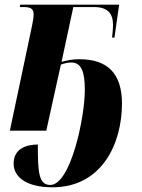

<svg xmlns="http://www.w3.org/2000/svg" viewBox="-20 -556 603 817"><path d="M203 241C415 241 499 53 499 -115C499 -241 440 -304 318 -304C286 -304 265 -299 242 -293L292 -526H380C439 -526 461 -498 461 -449C461 -435 459 -417 457 -396H467L487 -536H66L64 -526H81C114 -526 123 -516 123 -494C123 -481 120 -465 116 -445L22 0H177L239 -281C254 -287 271 -290 284 -290C326 -290 341 -250 341 -174C341 -54 280 231 194 231C144 231 141 175 141 59C90 59 38 78 38 140C38 199 95 241 203 241Z"/></svg>

Font: Noto Serif Display Condensed ExtraBold
Style: Italic
Weight: 800
Width: 3
Italic angle: -12°
Designer: Monotype Design Team
Foundry: Monotype Imaging Inc.
Version: Version 2.009